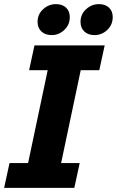

<svg xmlns="http://www.w3.org/2000/svg" viewBox="-30 -910 566 930"><path d="M-10 0 16 -120H106L201 -570H111L137 -690H477L451 -570H361L266 -120H356L330 0ZM152 -804Q152 -841 179 -865.5Q206 -890 241 -890Q272 -890 290 -873Q308 -856 308 -827Q308 -790 281.5 -765Q255 -740 220 -740Q189 -740 170.5 -757.5Q152 -775 152 -804ZM360 -804Q360 -841 387 -865.5Q414 -890 449 -890Q480 -890 498 -873Q516 -856 516 -827Q516 -790 489.5 -765Q463 -740 428 -740Q397 -740 378.5 -757.5Q360 -775 360 -804Z"/></svg>

Font: Radio Canada
Style: Bold Italic
Weight: 700
Italic angle: -12°
Designer: Charles Daoud, Etienne Aubert Bonn, Alexandre Saumier Demers, Jacques Le Bailly
Foundry: Radio-Canada
Version: Version 2.104; ttfautohint (v1.8.4.7-5d5b);gftools[0.9.28.de